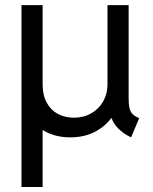

<svg xmlns="http://www.w3.org/2000/svg" viewBox="-20 -538 610 763"><path d="M65.4 -517.6H149.4V-202.1Q149.4 -159.7 165.8 -129.9Q182.1 -100.1 210.2 -85.2Q238.3 -70.3 273.4 -70.3Q312.5 -70.3 343 -87.9Q373.5 -105.5 390.4 -135.7Q407.2 -166 407.2 -202.1V-517.6H491.2V-146.5Q491.2 -122.6 494.6 -108.2Q498 -93.8 507.1 -84.5Q516.1 -75.2 533.2 -68.4L501 7.8Q471.2 -6.3 450.7 -26.6Q430.2 -46.9 423.8 -68.4H421.9Q396.5 -34.2 355.2 -13.2Q314 7.8 258.8 7.8Q195.8 7.8 149.4 -21.5V205.1H65.4Z"/></svg>

Font: Reddit Sans Vanilla
Style: Regular
Weight: 400
Designer: Stephen Hutchings
Foundry: Reddit
Version: Version 1.013